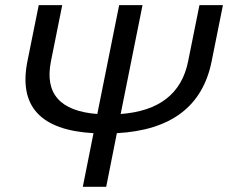

<svg xmlns="http://www.w3.org/2000/svg" viewBox="-20 -718 877 738"><path d="M354 -279.8 438 -698.2H527.8L443.8 -279.8Q666 -296.4 703.1 -482.4L746.6 -698.2H836.9L793.5 -482.4Q741.7 -223.1 429.2 -206.1L388.2 0H298.3L339.4 -206.1Q33.7 -223.1 85.4 -482.4L128.9 -698.2H219.2L175.8 -482.4Q138.7 -296.4 354 -279.8Z"/></svg>

Font: Sansation
Style: Italic
Weight: 400
Designer: Bernd Montag
Version: Version 1.301